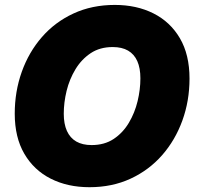

<svg xmlns="http://www.w3.org/2000/svg" viewBox="-20 -758 807 788"><path d="M347.2 10.3Q257.3 10.3 188.2 -24.7Q119.1 -59.6 79.8 -127Q40.5 -194.3 40.5 -291.5Q40.5 -382.3 69.3 -463.1Q98.1 -543.9 151.9 -605.7Q205.6 -667.5 281.5 -702.6Q357.4 -737.8 451.2 -737.8Q540.5 -737.8 609.6 -703.1Q678.7 -668.5 718.3 -601.1Q757.8 -533.7 757.8 -435.5Q757.8 -344.2 728.5 -263.4Q699.2 -182.6 645.3 -121.1Q591.3 -59.6 515.9 -24.7Q440.4 10.3 347.2 10.3ZM356 -162.6Q408.7 -162.6 446.5 -187.7Q484.4 -212.9 508.8 -253.9Q533.2 -294.9 544.7 -342.8Q556.2 -390.6 556.2 -436.5Q556.2 -478.5 543.5 -507.1Q530.8 -535.6 505.6 -550.3Q480.5 -564.9 442.4 -564.9Q390.1 -564.9 352.3 -539.8Q314.5 -514.6 289.8 -473.9Q265.1 -433.1 253.4 -385.3Q241.7 -337.4 241.7 -291Q241.7 -249.5 254.6 -220.7Q267.6 -191.9 293 -177.2Q318.4 -162.6 356 -162.6Z"/></svg>

Font: Inter 20pt Black
Style: Italic
Weight: 900
Italic angle: -9.3988°
Version: Version 4.001;git-66647c0bb